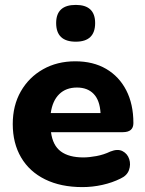

<svg xmlns="http://www.w3.org/2000/svg" viewBox="-20 -752 591 783"><path d="M289 -582Q209 -582 209 -658Q209 -732 289 -732Q368 -732 368 -658Q368 -582 289 -582ZM316 11Q228 11 164 -20.5Q100 -52 66 -110Q32 -168 32 -246Q32 -322 65 -379.5Q98 -437 155.5 -469.5Q213 -502 287 -502Q360 -502 413 -471Q466 -440 495 -383.5Q524 -327 524 -250Q524 -213 481 -213H188Q195 -159 228 -134.5Q261 -110 320 -110Q343 -110 373 -115.5Q403 -121 430 -134Q460 -146 480 -135.5Q500 -125 507 -103Q514 -81 506 -58.5Q498 -36 472 -24Q438 -7 397.5 2Q357 11 316 11ZM187 -291H390Q387 -343 362 -369Q337 -395 294 -395Q249 -395 221.5 -368Q194 -341 187 -291Z"/></svg>

Font: Chiron GoRound TC EB
Style: Regular
Weight: 700
Designer: Ryoko NISHIZUKA 西塚涼子 (kana, bopomofo & ideographs); Paul D. Hunt (Latin, Greek & Cyrillic); Sandoll Communications 산돌커뮤니
Foundry: Adobe
Version: Version 1.000;hotconv 1.1.1;makeotfexe 2.6.0